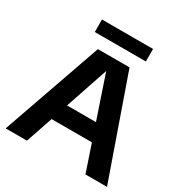

<svg xmlns="http://www.w3.org/2000/svg" viewBox="-205 -1078 1186 1238"><g transform="rotate(30 388.0 -459.0)"><path d="M10.5 0 270 -740H505.5L765 0H604.5L537 -200H237L169 0ZM279.5 -326H494.5L387 -644.5ZM197.5 -825.5V-918.5H577.5V-825.5Z"/></g></svg>

Font: Encode Sans Semi Expanded
Style: Bold
Weight: 700
Width: 6
Designer: Multiple Designers
Foundry: Impallari Type
Version: Version 3.000; ttfautohint (v1.8.3) -l 8 -r 50 -G 200 -x 14 